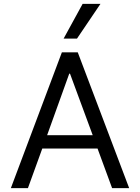

<svg xmlns="http://www.w3.org/2000/svg" viewBox="-20 -970 720 990"><path d="M377 -771 498 -950H406L308 -771ZM558 0H646L381 -700H299L36 0H124L198 -204H483ZM223 -273 337 -590H341L458 -273Z"/></svg>

Font: Be Vietnam
Style: Regular
Weight: 400
Designer: Gabriel Lam
Foundry: TypeRant
Version: Version 4.000